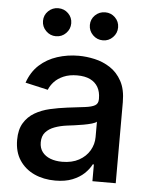

<svg xmlns="http://www.w3.org/2000/svg" viewBox="-54 -797 671 853"><g transform="rotate(5 281.5 -370.0)"><path d="M224.1 11.7Q171.9 11.7 130.4 -7.3Q88.9 -26.4 64.5 -63.2Q40 -100.1 40 -153.8Q40 -199.7 57.9 -229.2Q75.7 -258.8 105.7 -276.4Q135.7 -293.9 173.1 -302.5Q210.4 -311 249.5 -315.9Q297.9 -321.8 327.9 -325.4Q357.9 -329.1 372.1 -337.4Q386.2 -345.7 386.2 -365.2V-368.2Q386.2 -397.9 374.3 -418.9Q362.3 -439.9 339.1 -451.2Q315.9 -462.4 281.2 -462.4Q246.6 -462.4 220.9 -451.4Q195.3 -440.4 179.4 -423.3Q163.6 -406.2 156.2 -387.2L55.2 -410.2Q72.3 -459.5 106 -490Q139.6 -520.5 185.1 -535.2Q230.5 -549.8 280.3 -549.8Q314.9 -549.8 352.1 -541.5Q389.2 -533.2 421.1 -512.5Q453.1 -491.7 473.1 -455.1Q493.2 -418.5 493.2 -361.3V0H389.2V-74.7H384.3Q373.5 -53.2 352.8 -33.4Q332 -13.7 300.3 -1Q268.6 11.7 224.1 11.7ZM247.6 -74.2Q291.5 -74.2 322.5 -91.3Q353.5 -108.4 369.9 -136.5Q386.2 -164.6 386.2 -196.3V-265.1Q380.9 -259.8 365 -255.1Q349.1 -250.5 328.6 -246.8Q308.1 -243.2 288.3 -240.5Q268.6 -237.8 255.4 -236.3Q225.1 -232.4 200.2 -223.1Q175.3 -213.9 160.4 -197Q145.5 -180.2 145.5 -151.9Q145.5 -126.5 158.7 -109.1Q171.9 -91.8 194.8 -83Q217.8 -74.2 247.6 -74.2ZM380.9 -627.4Q354.5 -627.4 335.9 -646Q317.4 -664.6 317.4 -690.4Q317.4 -716.3 335.9 -734.4Q354.5 -752.4 380.9 -752.4Q406.7 -752.4 425 -734.4Q443.4 -716.3 443.4 -690.4Q443.4 -664.6 425 -646Q406.7 -627.4 380.9 -627.4ZM171.4 -627.4Q145.5 -627.4 127 -646Q108.4 -664.6 108.4 -690.4Q108.4 -716.3 127 -734.4Q145.5 -752.4 171.4 -752.4Q197.8 -752.4 216.1 -734.4Q234.4 -716.3 234.4 -690.4Q234.4 -664.6 216.1 -646Q197.8 -627.4 171.4 -627.4Z"/></g></svg>

Font: Inter 16pt Medium
Style: Regular
Weight: 500
Version: Version 4.001;git-66647c0bb